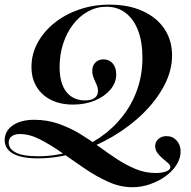

<svg xmlns="http://www.w3.org/2000/svg" viewBox="-28 -602 811 815"><path d="M533.9 192.7Q482.3 192.7 431.5 169.8Q380.6 146.8 331.5 113.3Q282.3 79.8 234.7 46.4Q187.1 12.9 142.3 -10.1Q97.6 -33.1 56.5 -33.1Q33.9 -33.1 21.4 -23.4Q8.9 -13.7 8.9 3.2Q8.9 29.8 39.1 45.6Q69.4 61.3 133.1 61.3Q206.5 61.3 273 40.7Q339.5 20.2 395.2 -17.7Q450.8 -55.6 491.5 -107.3Q532.3 -158.9 554.4 -221.8Q576.6 -284.7 576.6 -356.5Q576.6 -424.2 558.1 -472.6Q539.5 -521 505.2 -547.2Q471 -573.4 423.4 -573.4Q382.3 -573.4 346 -553.6Q309.7 -533.9 282.7 -498.8Q255.6 -463.7 240.3 -417.3Q225 -371 225 -317.7Q225 -248.4 253.6 -212.1Q282.3 -175.8 333.1 -175.8Q359.7 -175.8 373.8 -186.3Q387.9 -196.8 387.9 -216.1Q387.9 -229.8 381.9 -242.7Q375.8 -255.6 369.8 -270.6Q363.7 -285.5 363.7 -301.6Q363.7 -323.4 377 -336.7Q390.3 -350 411.3 -350Q435.5 -350 450.4 -332.7Q465.3 -315.3 465.3 -286.3Q465.3 -250.8 440.7 -221.8Q416.1 -192.7 375 -175.4Q333.9 -158.1 282.3 -158.1Q228.2 -158.1 188.7 -177.8Q149.2 -197.6 127.4 -233.5Q105.6 -269.4 105.6 -317.7Q105.6 -372.6 131.5 -420.2Q157.3 -467.7 202.8 -504.4Q248.4 -541.1 308.5 -561.7Q368.5 -582.3 436.3 -582.3Q518.5 -582.3 578.2 -554.8Q637.9 -527.4 670.2 -479Q702.4 -430.6 702.4 -366.9Q702.4 -303.2 669.8 -240.3Q637.1 -177.4 580.6 -121.8Q524.2 -66.1 451.2 -23Q378.2 20.2 296.4 45.2Q214.5 70.2 133.1 70.2Q63.7 70.2 27.8 50.4Q-8.1 30.6 -8.1 -7.3Q-8.1 -46 26.2 -69.8Q60.5 -93.5 116.9 -93.5Q171.8 -93.5 219.4 -77Q266.9 -60.5 309.3 -35.1Q351.6 -9.7 391.1 19.4Q430.6 48.4 469.4 73.8Q508.1 99.2 548.4 115.7Q588.7 132.3 632.3 132.3Q660.5 132.3 677.8 125.4Q695.2 118.5 695.2 107.3Q695.2 99.2 685.5 90.3Q675.8 81.5 662.9 71Q650 60.5 640.3 47.2Q630.6 33.9 630.6 18.5Q630.6 0 644.4 -12.1Q658.1 -24.2 679 -24.2Q704.8 -24.2 721.8 -5.6Q738.7 12.9 738.7 41.1Q738.7 69.4 721.8 96.8Q704.8 124.2 675.4 145.6Q646 166.9 609.3 179.8Q572.6 192.7 533.9 192.7Z"/></svg>

Font: Playfair 144pt
Style: Bold Italic
Weight: 700
Italic angle: -15.6°
Designer: Claus Eggers Sørensen
Foundry: Claus Eggers Sørensen
Version: Version 2.203